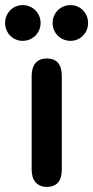

<svg xmlns="http://www.w3.org/2000/svg" viewBox="-67 -725 365 752"><path d="M116 7C157 7 175 -18 175 -60V-428C175 -472 156 -496 116 -496C79 -496 57 -472 57 -428V-60C57 -18 79 7 116 7ZM22 -565C61 -565 92 -596 92 -635C92 -674 61 -705 22 -705C-17 -705 -47 -674 -47 -635C-47 -596 -17 -565 22 -565ZM209 -565C248 -565 278 -596 278 -635C278 -674 248 -705 209 -705C170 -705 139 -674 139 -635C139 -596 170 -565 209 -565Z"/></svg>

Font: SN Pro SemiBold
Style: Regular
Weight: 600
Designer: Tobias Whetton
Foundry: Supernotes
Version: Version 1.003;Glyphs 3.3 (3324)